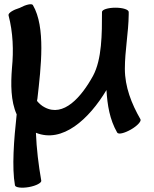

<svg xmlns="http://www.w3.org/2000/svg" viewBox="-20 -589 718 898"><path d="M20 -517C41 -437 44 -353 36 -271C30 -196 30 -116 58 -54C45 65 35 194 50 278C52 288 81 292 115 286C149 280 175 266 173 256C160 182 151 107 148 32C272 82 396 -31 478 -168C482 -98 493 -30 528 31C534 41 562 34 592 17C622 0 642 -22 637 -31C595 -104 564 -183 564 -267C564 -352 581 -436 582 -521V-522C582 -523 582 -525 582 -526C582 -527 582 -527 582 -529C582 -529 582 -530 582 -532V-533C582 -544 555 -553 520 -553C485 -553 457 -544 457 -533C457 -431 457 -312 415 -234C360 -134 277 -40 189 -87C175 -94 163 -105 153 -117C154 -121 154 -124 155 -128C172 -277 194 -462 134 -565C129 -574 102 -568 72 -552C42 -543 17 -528 20 -517Z"/></svg>

Font: Nupuram
Style: Bold
Weight: 700
Designer: Santhosh Thottingal (santhosh.thottingal@gmail.com)
Foundry: SMC
Version: Version 1.000